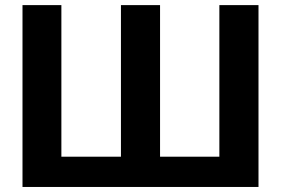

<svg xmlns="http://www.w3.org/2000/svg" viewBox="-20 -742 1115 762"><path d="M1005.9 0H69.3V-721.7H223.6V-120.1H460V-721.7H615.2V-120.1H850.6V-721.7H1005.9Z"/></svg>

Font: FreeUniversal
Style: Bold
Weight: 700
Version: Version 1.001 March 22, 2017